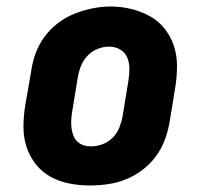

<svg xmlns="http://www.w3.org/2000/svg" viewBox="-20 -561 640 589"><path d="M256 8Q224 8 193 2Q162 -4 135.5 -18.5Q109 -33 90 -57Q71 -81 61.5 -110Q52 -139 52 -171Q52 -203 57 -235L76 -345Q80 -373 90 -399.5Q100 -426 117.5 -449.5Q135 -473 159 -491Q183 -509 210 -519.5Q237 -530 264.5 -535.5Q292 -541 320 -541Q352 -541 382.5 -533.5Q413 -526 439.5 -511.5Q466 -497 485 -473Q504 -449 513.5 -420Q523 -391 523 -359Q523 -327 518 -295L500 -185Q495 -157 485 -130.5Q475 -104 457.5 -80.5Q440 -57 416 -39Q392 -21 365.5 -10.5Q339 0 311 4Q283 8 256 8ZM259 -112Q277 -112 294.5 -118.5Q312 -125 325.5 -138.5Q339 -152 346 -169.5Q353 -187 356 -204L374 -314Q377 -333 377 -351Q377 -369 370 -385Q363 -401 348 -409.5Q333 -418 314 -418Q297 -418 279.5 -411Q262 -404 249 -390.5Q236 -377 229 -360Q222 -343 219 -326L201 -216Q199 -204 198.5 -191.5Q198 -179 199.5 -167.5Q201 -156 205 -145.5Q209 -135 217 -127Q225 -119 236 -115.5Q247 -112 259 -112Z"/></svg>

Font: Iosevka Slab HvExObl
Style: Regular
Weight: 900
Width: 7
Italic angle: -9°
Monospace: yes
Designer: Belleve Invis
Foundry: Belleve Invis
Version: Version 11.1.1; ttfautohint (v1.8.3)